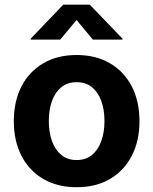

<svg xmlns="http://www.w3.org/2000/svg" viewBox="-20 -783 650 814"><path d="M304.7 10.7Q223.1 10.7 163.3 -24.4Q103.5 -59.6 71 -122.6Q38.6 -185.5 38.6 -269Q38.6 -353.5 71 -416.5Q103.5 -479.5 163.3 -514.6Q223.1 -549.8 304.7 -549.8Q386.7 -549.8 446.5 -514.6Q506.3 -479.5 538.8 -416.5Q571.3 -353.5 571.3 -269Q571.3 -185.5 538.8 -122.6Q506.3 -59.6 446.5 -24.4Q386.7 10.7 304.7 10.7ZM304.7 -104.5Q343.8 -104.5 369.9 -126Q396 -147.5 409.4 -184.8Q422.9 -222.2 422.9 -269.5Q422.9 -317.9 409.4 -355Q396 -392.1 369.9 -413.3Q343.8 -434.6 304.7 -434.6Q266.1 -434.6 240 -413.3Q213.9 -392.1 200.4 -355Q187 -317.9 187 -269.5Q187 -222.2 200.4 -184.8Q213.9 -147.5 240 -126Q266.1 -104.5 304.7 -104.5ZM235.4 -615.2H109.9V-618.7L248 -763.2H360.8L499.5 -618.7V-615.2H373.5L304.7 -698.2Z"/></svg>

Font: Inter 16pt
Style: Bold
Weight: 700
Version: Version 4.001;git-66647c0bb